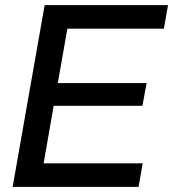

<svg xmlns="http://www.w3.org/2000/svg" viewBox="-20 -724 671 744"><path d="M188 -314H532L548 -402H204L241 -613H615L631 -704H153L29 0H517L533 -91H149Z"/></svg>

Font: Geom
Style: Italic
Weight: 400
Italic angle: -10°
Version: Version 1.102